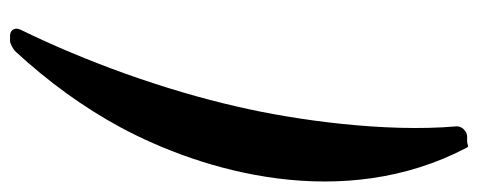

<svg xmlns="http://www.w3.org/2000/svg" viewBox="-298 -574 930 373"><g transform="rotate(90 166.5 -388.0)"><path d="M50 57H60C65 57 76 51 80 47C140 -18 189 -86 227 -156C314 -317 394 -590 267 -831C265 -835 261 -831 256 -831H246C235 -831 225 -820 226 -810C238 -672 214 -498 188 -386C155 -241 100 -90 38 37C33 48 39 57 50 57Z"/></g></svg>

Font: DIN Rundschrift
Style: MittelKursiv
Weight: 400
Version: Version 1.027